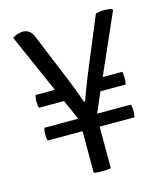

<svg xmlns="http://www.w3.org/2000/svg" viewBox="-101 -735 701 815"><g transform="rotate(-15 249.0 -327.0)"><path d="M439 -183H286V0Q269 3 248 3Q226 3 211 0V-183H58Q54 -194 54 -211Q54 -227 58 -239H207L168 -327H58Q54 -338 54 -355Q54 -371 58 -383H143L29 -642Q40 -649 52 -653Q64 -657 75 -657Q89 -657 100.5 -649.5Q112 -642 120 -625L209 -408Q215 -393 225.5 -366.5Q236 -340 249 -302H254Q271 -350 281.5 -376Q292 -402 294 -408L395 -651Q415 -656 431 -656Q440 -656 449 -655Q458 -654 466 -652L469 -646L353 -383H439Q442 -368 442 -355Q442 -342 439 -327H328L290 -239H439Q442 -224 442 -211Q442 -198 439 -183Z"/></g></svg>

Font: Signika
Style: Light
Weight: 300
Designer: Anna Giedrys
Foundry: Anna Giedrys
Version: Version 1.001